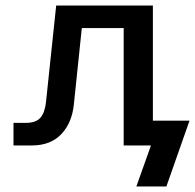

<svg xmlns="http://www.w3.org/2000/svg" viewBox="-20 -528 708 697"><path d="M535 -508V-90H668L584 149H475L528 0H429V-426H277L248 -148Q241 -81 202 -40.5Q163 0 96 0H29V-82H75Q110 -82 126.5 -100.5Q143 -119 147 -158L184 -508Z"/></svg>

Font: LT Superior Semi-bold
Style: Regular
Weight: 600
Designer: Daniel Lyons
Foundry: LyonsType
Version: Version 1.0